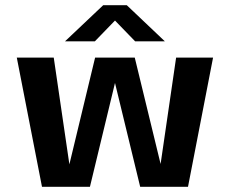

<svg xmlns="http://www.w3.org/2000/svg" viewBox="-20 -723 890 743"><path d="M142.5 0 45 -500H188L248.5 -87L348 -500H501.5L601.5 -88.5L661.5 -500H804.5L707.5 0H522.5L425 -402L328 0ZM231.5 -563 379.5 -703H470.5L618 -563H503L425 -643.5L347 -563Z"/></svg>

Font: Trispace SemiBold
Style: Regular
Weight: 600
Designer: Tyler Finck
Foundry: Etcetera Type Company
Version: Version 1.210; ttfautohint (v1.8.3)